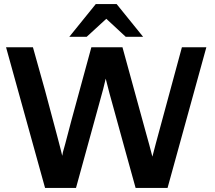

<svg xmlns="http://www.w3.org/2000/svg" viewBox="-20 -929 1065 950"><path d="M323 -747 454 -909H557L688 -747H602L506 -836L409 -747ZM10 -695H143Q203 -486 263 -256Q270 -230 278.5 -196.5Q287 -163 288 -158Q290 -175 298 -200Q300 -206 303 -218Q306 -230 308 -237Q327 -311 333 -332L432 -695H586L701 -276Q720 -209 734 -154Q738 -171 751 -219L880 -695H1001L809 1H651Q638 -47 600 -183Q562 -319 540 -401L522 -466Q510 -511 503 -540Q502 -537 498 -519Q494 -501 491 -490L468 -406L356 1H203Z"/></svg>

Font: Coval
Style: ExtraBold
Weight: 800
Foundry: Context Ltd
Version: Version 001.000